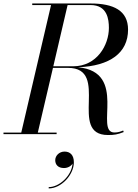

<svg xmlns="http://www.w3.org/2000/svg" viewBox="-60 -770 794 1102"><path d="M-40 -9V0H265V-9H157L244 -380.5H330C576 -380.5 327 5 560 5C596 5 614 2 650 -12L647 -21C632.5 -15 618 -9.5 597 -9.5C479 -9.5 676.5 -357 388 -384C571.5 -391 675 -466.5 675 -600C675 -710 591 -750 460 -750H125V-741H233L62 -9ZM460 -741C556 -741 565 -659 565 -610C565 -511 496 -389.5 360 -389.5H246L328 -741ZM257 149.5C257 174 272.5 194.5 307 194.5C328 194.5 347 184.5 356.5 169C351.5 237.5 281.5 304 219.5 304V311.5C291.5 311.5 364 233.5 364 161.5C364 119.5 342 100 310.5 100C280 100 257 123.5 257 149.5Z"/></svg>

Font: Bodoni* 24pt
Style: Italic
Weight: 400
Italic angle: -13°
Version: Version 2.3